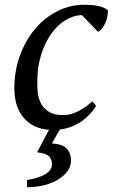

<svg xmlns="http://www.w3.org/2000/svg" viewBox="-20 -532 471 803"><path d="M382 -89Q363 -56 324.5 -27Q286 2 230 10L197 68Q239 70 257 87.5Q275 105 277 134Q278 165 259.5 187.5Q241 210 213 224.5Q185 239 154.5 245Q124 251 100 251Q96 251 93 251V221Q112 218 131 212.5Q150 207 165 199Q180 191 189 179.5Q198 168 197 154Q197 145 194.5 137Q192 129 185.5 122.5Q179 116 167 111.5Q155 107 135 105L185 11Q118 6 79 -39.5Q40 -85 40 -163Q40 -235 63 -298.5Q86 -362 125.5 -409.5Q165 -457 218.5 -484.5Q272 -512 333 -512Q371 -512 395 -506Q419 -500 431 -489Q431 -486 431 -483Q431 -475 429 -463Q427 -451 421.5 -438Q416 -425 407.5 -414Q399 -403 390 -399L322 -469Q288 -468 254.5 -448Q221 -428 194.5 -391Q168 -354 152 -303Q136 -252 136 -190Q136 -186 136 -183Q135 -114 163 -82.5Q191 -51 238 -51Q239 -51 241 -51Q244 -51 247 -51Q265 -51 282 -56.5Q299 -62 315 -71Q331 -80 344 -90Q357 -100 367 -108Z"/></svg>

Font: PTSerif
Style: Italic
Weight: 400
Italic angle: -12°
Designer: A.Korolkova, O.Umpeleva, V.Yefimov
Foundry: ParaType Ltd
Version: Version 1.000W OFL; ttfautohint (v1.2) -l 8 -r 50 -G 200 -x 